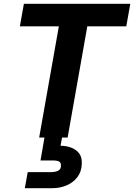

<svg xmlns="http://www.w3.org/2000/svg" viewBox="-20 -720 702 1005"><path d="M185 0 288 -582H84L105 -700H662L641 -582H437L334 0ZM110 265 125 181H246Q270 181 284.5 173.5Q299 166 299 148Q300 132 290 126Q280 120 259 120H192L214 -7H306L297 43Q326 43 352 52.5Q378 62 394 82.5Q410 103 408 138Q407 178 385.5 206.5Q364 235 329.5 250Q295 265 254 265Z"/></svg>

Font: DM Sans 18pt Black
Style: Italic
Weight: 900
Italic angle: -10°
Designer: Colophon Foundry, Jonny Pinhorn
Foundry: Colophon Foundry
Version: Version 4.004;gftools[0.9.30]